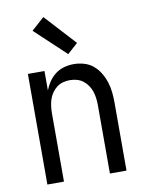

<svg xmlns="http://www.w3.org/2000/svg" viewBox="-86 -828 672 889"><g transform="rotate(-10 250.0 -383.5)"><path d="M64 0V-520H142V-429Q150 -450 163 -469Q176 -488 194.5 -502Q213 -516 235.5 -522Q258 -528 280 -528Q305 -528 329 -521Q353 -514 371.5 -498.5Q390 -483 403 -461.5Q416 -440 423.5 -416.5Q431 -393 433.5 -368.5Q436 -344 436 -320V0H358V-320Q358 -337 356 -353.5Q354 -370 349 -385.5Q344 -401 334.5 -415Q325 -429 312 -439Q299 -449 283 -453.5Q267 -458 250 -458Q233 -458 217 -453.5Q201 -449 188 -439Q175 -429 165.5 -415Q156 -401 151 -385.5Q146 -370 144 -353.5Q142 -337 142 -320V0ZM264 -578 120 -713 180 -767 313 -622Z"/></g></svg>

Font: Zed Sans
Style: Regular
Weight: 400
Designer: Belleve Invis
Foundry: Belleve Invis
Version: Version 1.0.0; ttfautohint (v1.8.4)